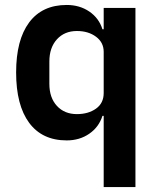

<svg xmlns="http://www.w3.org/2000/svg" viewBox="-20 -554 640 774"><path d="M398 -87H393Q379 -42 340 -15Q301 12 249 12Q150 12 97.5 -59Q45 -130 45 -262Q45 -393 97.5 -463.5Q150 -534 249 -534Q301 -534 340 -507.5Q379 -481 393 -436H398V-522H526V200H398ZM290 -94Q336 -94 367 -116Q398 -138 398 -179V-345Q398 -383 367 -406Q336 -429 290 -429Q240 -429 209.5 -395.5Q179 -362 179 -306V-216Q179 -160 209.5 -127Q240 -94 290 -94Z"/></svg>

Font: IBM Plex Sans Thai SmBld
Style: Regular
Weight: 600
Designer: Mike Abbink, Paul van der Laan, Pieter van Rosmalen, Ben Mitchell, Mark Frömberg
Foundry: Bold Monday
Version: Version 1.2